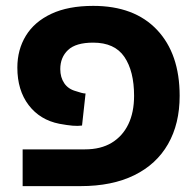

<svg xmlns="http://www.w3.org/2000/svg" viewBox="-20 -633 668 653"><path d="M57 0V-125H269Q323 -125 360 -147.5Q397 -170 416.5 -210.5Q436 -251 436 -307Q436 -391 403 -439.5Q370 -488 297 -488Q238 -488 211.5 -463Q185 -438 185 -398Q185 -370 198.5 -350Q212 -330 238 -323Q247 -320 256 -317.5Q265 -315 271 -315L259 -206Q245 -204 227 -205.5Q209 -207 182 -212Q116 -225 77.5 -275.5Q39 -326 39 -403Q39 -464 68 -511.5Q97 -559 154.5 -586Q212 -613 297 -613Q437 -613 514 -531.5Q591 -450 591 -307Q591 -212 551.5 -143Q512 -74 436.5 -37Q361 0 254 0Z"/></svg>

Font: Noto Sans Hebrew Thin
Style: Bold
Weight: 700
Version: Version 3.001